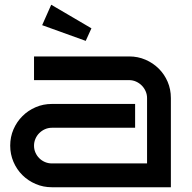

<svg xmlns="http://www.w3.org/2000/svg" viewBox="-20 -787 806 807"><path d="M698.2 0H198.2Q161.6 0 129.9 -13.7Q98.1 -27.3 74.2 -51Q50.3 -74.7 36.6 -106.7Q22.9 -138.7 22.9 -174.8Q22.9 -211.4 36.6 -243.2Q50.3 -274.9 74.2 -298.8Q98.1 -322.8 129.9 -336.4Q161.6 -350.1 198.2 -350.1H547.9V-250H198.2Q182.6 -250 168.9 -243.9Q155.3 -237.8 145 -227.5Q134.8 -217.3 128.9 -203.6Q123 -189.9 123 -174.8Q123 -159.2 128.9 -145.8Q134.8 -132.3 145 -122.1Q155.3 -111.8 168.9 -106Q182.6 -100.1 198.2 -100.1H598.1V-375Q598.1 -390.1 592 -403.8Q585.9 -417.5 575.7 -427.7Q565.4 -438 551.8 -444.1Q538.1 -450.2 522.9 -450.2H123V-549.8H522.9Q559.6 -549.8 591.3 -536.1Q623 -522.5 647 -498.8Q670.9 -475.1 684.6 -443.4Q698.2 -411.6 698.2 -375ZM195.3 -767.1 364.3 -668 340.3 -615.2 157.2 -681.2Z"/></svg>

Font: Bruno Ace
Style: Regular
Weight: 400
Designer: Astigmatic (AOETI)
Foundry: Astigmatic (AOETI)
Version: Version 1.000